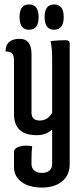

<svg xmlns="http://www.w3.org/2000/svg" viewBox="-20 -835 370 865"><path d="M215 -568Q215 -617 208 -650Q242 -654 277 -654Q294 -654 294 -639V-96Q294 -46 260 -18Q226 10 168.5 10Q111 10 77 -15.5Q43 -41 43 -82V-150Q43 -168 69 -175Q83 -179 97 -179Q111 -179 125 -176Q122 -152 122 -125V-96Q122 -77 135 -66.5Q148 -56 169 -56Q190 -56 202.5 -66.5Q215 -77 215 -96V-252Q189 -226 145 -226Q43 -226 43 -322V-565Q43 -586 34.5 -594.5Q26 -603 5 -603Q5 -660 69 -660Q122 -660 122 -591V-328Q122 -292 158.5 -292Q195 -292 215 -327ZM111 -701Q68 -701 68 -758Q68 -815 111 -815Q154 -815 154 -758Q154 -701 111 -701ZM224 -701Q181 -701 181 -758Q181 -815 224 -815Q267 -815 267 -758Q267 -701 224 -701Z"/></svg>

Font: el_Medula One
Style: Regular
Weight: 400
Designer: Luciano Vergara
Foundry: Luciano Vergara
Version: Version 1.002 August 17, 2020